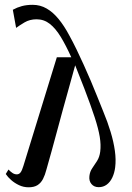

<svg xmlns="http://www.w3.org/2000/svg" viewBox="-20 -780 562 816"><path d="M79.5 -75 221.5 -536.5H283Q260.5 -586.5 238.5 -622.8Q216.5 -659 191.8 -678.5Q167 -698 135.5 -698Q106.5 -698 84.2 -684.8Q62 -671.5 48.5 -661.5L34.5 -738.5Q52.5 -748.5 72.8 -754Q93 -759.5 119 -759.5Q151 -759.5 178.2 -743.8Q205.5 -728 229.2 -699Q253 -670 274.5 -629.5Q290 -601.5 305.5 -569.5Q321 -537.5 336.2 -503.8Q351.5 -470 366 -436Q380.5 -402 393.5 -369.2Q406.5 -336.5 418.5 -307Q437.5 -261.5 450.2 -219.2Q463 -177 468.2 -139.2Q473.5 -101.5 469.5 -69Q466.5 -45 457.5 -25.8Q448.5 -6.5 433.8 4.5Q419 15.5 399.5 15.5Q380 15.5 368.8 2.2Q357.5 -11 360 -32Q362 -50.5 372 -65Q382 -79.5 392.5 -96Q403 -112.5 406 -136Q409.5 -164 404 -198Q398.5 -232 382.5 -281.2Q366.5 -330.5 338.5 -403.5L299.5 -502.5L269 -392.5Q257.5 -352.5 246 -309.8Q234.5 -267 222.8 -224Q211 -181 199.8 -139.5Q188.5 -98 177.5 -60Q171.5 -36.5 162.8 -19.5Q154 -2.5 139.5 6.8Q125 16 101.5 16Q80 16 61 7Q42 -2 27.5 -14.8Q13 -27.5 4.5 -40.5L16 -59.5Q25 -50 33.5 -44.5Q42 -39 51.5 -39Q61 -39 67.2 -47Q73.5 -55 79.5 -75Z"/></svg>

Font: Merriweather 120pt
Style: Italic
Weight: 400
Italic angle: -7.8°
Version: Version 2.101